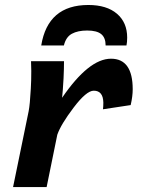

<svg xmlns="http://www.w3.org/2000/svg" viewBox="-20 -762 573 782"><path d="M169.9 0H33.2L96.7 -309.1Q102.1 -336.9 105.5 -401.4Q107.4 -432.1 107.4 -472.7L106.4 -512.7H240.7Q240.7 -482.9 238.8 -442.4Q235.8 -389.2 232.9 -363.8Q341.8 -522.9 432.1 -522.9Q520.5 -522.9 520.5 -398.4Q520.5 -369.6 512.2 -334L399.4 -316.9Q400.9 -328.6 400.9 -344.2Q399.9 -392.6 361.8 -392.6Q332 -392.6 280 -324Q228 -255.4 213.4 -213.4ZM495.1 -576.7H410.2Q410.2 -608.4 392.3 -623Q374.5 -637.7 335 -637.7Q296.9 -637.7 272.7 -624.5Q248.5 -611.3 240.2 -576.7H147.9Q174.8 -741.7 339.8 -741.7Q414.6 -741.7 456.3 -706.1Q498 -670.4 498 -608.9Q498 -590.3 495.1 -576.7Z"/></svg>

Font: Cadman
Style: Bold Italic
Weight: 700
Italic angle: -12°
Designer: Paul James MIller
Foundry: High-Logic / Made with FontCreator
Version: Version 2.114;March 28, 2021;FontCreator 13.0.0.2683 64-bit